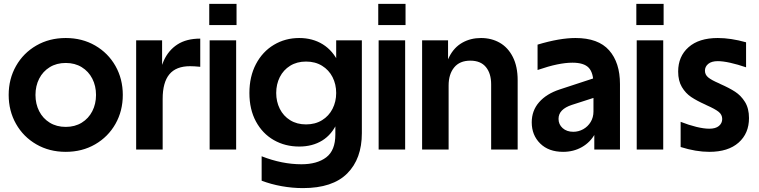

<svg xmlns="http://www.w3.org/2000/svg" viewBox="-20 -767 3895 985"><path d="M610 -280Q610 -198 572.4 -131.5Q534.7 -65 468.1 -26.5Q401.4 12 317.3 12Q233.1 12 166.5 -26.5Q99.8 -65 62.2 -131.5Q24.5 -198 24.5 -280Q24.5 -362 62.2 -428.5Q99.8 -495 166.5 -533.5Q233.1 -572 317.3 -572Q401.4 -572 468.1 -533.5Q534.7 -495 572.4 -428.5Q610 -362 610 -280ZM317.3 -116Q364.2 -116 399.3 -137.6Q434.4 -159.2 453.5 -196.5Q472.6 -233.8 472.6 -280Q472.6 -326.2 453.5 -363.5Q434.4 -400.8 399.3 -422.4Q364.2 -444 317.3 -444Q270.3 -444 235.2 -422.4Q200.1 -400.8 181 -363.5Q162 -326.2 162 -280Q162 -233.8 181 -196.5Q200.1 -159.2 235.2 -137.6Q270.3 -116 317.3 -116Z M811.6 -560V-352.8L814.5 -350V0H678.5V-560ZM1007.3 -568.9V-424.3Q976.6 -427.4 955 -427.4Q883.3 -427.4 848.9 -385.8Q814.5 -344.2 814.5 -259.9L786.7 -319.9Q795.3 -400.8 819.8 -455.1Q844.3 -509.4 890.5 -539.1Q936.7 -568.9 1007.3 -568.9Z M1191.5 -560V0H1055.5V-560ZM1193.5 -747.2V-638.5H1053.5V-747.2Z M1534.2 198Q1479.4 198 1424.8 188.1Q1370.2 178.3 1322.3 160V34.7Q1426.7 75.7 1526.5 75.7Q1606.8 75.7 1653.6 40.2Q1700.4 4.7 1700.4 -76.8V-173L1720.4 -290L1704.7 -380V-560H1836.4V-84Q1836.4 47.6 1761.4 122.8Q1686.4 198 1534.2 198ZM1515 -15.2Q1442.9 -15.2 1384.8 -48.3Q1326.8 -81.4 1293.1 -143.6Q1259.5 -205.8 1259.5 -290Q1259.5 -374.2 1293.1 -438.2Q1326.8 -502.2 1385.2 -537.1Q1443.6 -572 1515 -572Q1583.8 -572 1636.2 -539.5Q1688.5 -507 1718.1 -443.4Q1747.6 -379.7 1747.6 -290H1737.6Q1737.6 -200 1710.2 -138.3Q1682.8 -76.6 1632.8 -45.9Q1582.8 -15.2 1515 -15.2ZM1550 -451.2Q1503.1 -451.2 1468.5 -429.6Q1433.9 -408.1 1415.4 -371.4Q1397 -334.6 1397 -290Q1397 -245.6 1415.4 -208.8Q1433.9 -171.9 1468.5 -150.4Q1503.1 -128.8 1550 -128.8Q1597.2 -128.8 1632.2 -150.4Q1667.2 -171.9 1686 -208.8Q1704.7 -245.6 1704.7 -290Q1704.7 -334.6 1686 -371.4Q1667.2 -408.1 1632.2 -429.6Q1597.2 -451.2 1550 -451.2Z M2058.5 -560V0H1922.5V-560ZM2060.5 -747.2V-638.5H1920.5V-747.2Z M2278.6 -560V-382.8L2281.5 -380V0H2145.5V-560ZM2447.7 -572Q2501.3 -572 2543.8 -547.7Q2586.3 -523.4 2611 -474.6Q2635.7 -425.7 2635.7 -355.8V0H2499.7V-334.2Q2499.7 -390.3 2472.8 -423Q2445.9 -455.8 2393 -455.8Q2338.3 -455.8 2309.9 -420.9Q2281.5 -386.1 2281.5 -328.6L2260.3 -358.6Q2260.3 -428.1 2284.9 -476Q2309.4 -524 2351.8 -548Q2394.2 -572 2447.7 -572Z M3049.6 -272.7 2913.2 -228.7Q2880.1 -217.8 2862.7 -200.1Q2845.4 -182.3 2845.4 -157.1Q2845.4 -128.7 2866.4 -109.8Q2887.5 -90.9 2921 -90.9Q2948.2 -90.9 2972.1 -104.2Q2995.9 -117.6 3010.3 -141.3Q3024.6 -165.1 3024.6 -195V-334.6Q3024.6 -394.1 2999.9 -419.8Q2975.3 -445.4 2916.7 -445.4Q2881.7 -445.4 2838.1 -436.4Q2794.4 -427.4 2737.8 -407.9V-538Q2850.6 -572 2932.5 -572Q3049.1 -572 3104.9 -508.9Q3160.6 -445.8 3160.6 -335.6V0H3028.9V-119L3036.6 -180H3056.4Q3056.4 -124 3032.4 -80.5Q3008.4 -37 2965.4 -12.5Q2922.4 12 2868.8 12Q2794.5 12 2751.2 -30.9Q2707.9 -73.7 2707.9 -139.4Q2707.9 -199.5 2745.7 -242.6Q2783.4 -285.8 2851.6 -308.2L3049.6 -373.2Z M3382.5 -560V0H3246.5V-560ZM3384.5 -747.2V-638.5H3244.5V-747.2Z M3471.8 -12.8V-142Q3514.2 -125.4 3552.7 -116Q3591.3 -106.7 3619 -106.7Q3651.2 -106.7 3668.2 -120.8Q3685.1 -135 3685.1 -156.5Q3685.1 -178.8 3666.6 -193.5Q3648.2 -208.1 3605.6 -226.9L3597.6 -230.9Q3554.9 -250 3526.1 -269.2Q3497.2 -288.5 3478.2 -320.5Q3459.1 -352.6 3459.1 -399.8Q3459.1 -477.7 3512.4 -524.8Q3565.7 -572 3662.3 -572Q3729.6 -572 3807.5 -550V-421.7Q3764.9 -436.3 3726.9 -444.8Q3688.9 -453.3 3662.3 -453.3Q3630.4 -453.3 3613.5 -439.3Q3596.5 -425.3 3596.5 -404.4Q3596.5 -383.8 3613.2 -369.9Q3629.9 -356 3669.4 -339.2L3675.7 -335.9Q3721.4 -315.8 3751.4 -296.3Q3781.4 -276.8 3802 -243.8Q3822.5 -210.8 3822.5 -161.1Q3822.5 -82.6 3769.1 -35.3Q3715.6 12 3619 12Q3550.3 12 3471.8 -12.8Z"/></svg>

Font: TASA Explorer VF
Style: Regular
Weight: 400
Designer: Weizhong Zhang
Foundry: Local Remote
Version: Version 1.000;Glyphs 3.2 (3192)